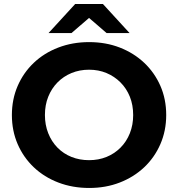

<svg xmlns="http://www.w3.org/2000/svg" viewBox="-20 -921 884 953"><path d="M423 12Q340 12 269.5 -15Q199 -42 147.5 -91Q96 -140 67.5 -206Q39 -272 39 -350Q39 -428 67.5 -494Q96 -560 147.5 -609Q199 -658 269.5 -685Q340 -712 422 -712Q505 -712 574.5 -685Q644 -658 695.5 -609.5Q747 -561 776 -495Q805 -429 805 -350Q805 -272 776 -205.5Q747 -139 695.5 -90.5Q644 -42 574.5 -15Q505 12 423 12ZM422 -126Q469 -126 508.5 -142Q548 -158 578 -188Q608 -218 624.5 -259.5Q641 -301 641 -350Q641 -400 624.5 -441Q608 -482 578 -512Q548 -542 508.5 -558.5Q469 -575 422 -575Q375 -575 335 -558.5Q295 -542 265.5 -512Q236 -482 219.5 -441Q203 -400 203 -350Q203 -301 219.5 -259.5Q236 -218 265.5 -188Q295 -158 335 -142Q375 -126 422 -126ZM221 -757 353 -901H491L623 -757H509L422 -832L335 -757Z"/></svg>

Font: Montserrat Z
Style: Bold
Weight: 700
Designer: Julieta Ulanovsky
Foundry: Julieta Ulanovsky
Version: Version 8.000